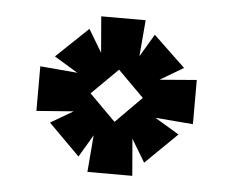

<svg xmlns="http://www.w3.org/2000/svg" viewBox="-36 -808 513 431"><g transform="rotate(5 220.5 -592.5)"><path d="M182.1 -500.5 175.3 -417.5H276.4L269.5 -500.5L300.3 -449.2L371.6 -519L316.9 -551.8L401.9 -544.9V-644.5L318.4 -637.7L371.1 -668.9L299.3 -737.3L269 -686.5L275.9 -768.1H175.8L182.6 -686.5L151.9 -737.8L80.1 -669.4L133.3 -637.2L49.3 -644.5V-543.9L132.8 -550.3L82 -520.5L152.3 -450.2ZM226.1 -652.3 284.7 -593.8 226.1 -534.7 167 -593.8Z"/></g></svg>

Font: SG Kara SemiBold
Style: Regular
Weight: 400
Designer: Damoon Khanjanzadeh
Version: Version 1.000